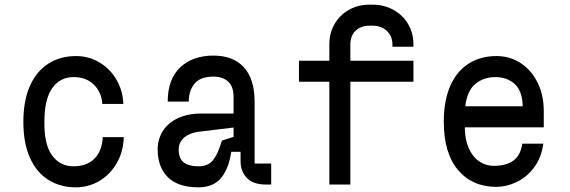

<svg xmlns="http://www.w3.org/2000/svg" viewBox="-20 -790 2440 822"><path d="M305 -550Q360 -550 405.5 -523Q451 -496 478.5 -449Q506 -402 508 -345H418Q415 -395 382 -427.5Q349 -460 295 -460Q237 -460 203.5 -412.5Q170 -365 170 -268Q169 -171 203 -124.5Q237 -78 295 -78Q352 -78 384.5 -111Q417 -144 420 -203H510Q508 -140 479.5 -91Q451 -42 405 -15Q359 12 305 12Q238 12 187 -20Q136 -52 108 -115Q80 -178 80 -268Q80 -359 108 -422Q136 -485 187 -517.5Q238 -550 305 -550Z M1141 0H1117Q1064 0 1037 -28Q1010 -56 1010 -100V-140H970Q959 -66 925.5 -27Q892 12 830 12Q742 12 698.5 -31.5Q655 -75 655 -150Q655 -193 676.5 -228Q698 -263 740.5 -283.5Q783 -304 844 -304H980V-375Q980 -419 957 -440.5Q934 -462 894 -462Q838 -462 813 -432Q788 -402 788 -355H698Q698 -451 751.5 -501.5Q805 -552 894 -552Q978 -552 1024 -502Q1070 -452 1070 -355V-90H1141ZM930 -188 980 -204V-244L831 -226Q792 -221 768.5 -201Q745 -181 745 -150Q745 -112 766.5 -95Q788 -78 830 -78Q872 -78 893 -105.5Q914 -133 930 -188Z M1750 -440H1480V0H1390V-440H1260V-530H1390V-600Q1390 -649 1412.5 -687.5Q1435 -726 1474 -748Q1513 -770 1562 -770H1575Q1624 -770 1664 -748Q1704 -726 1727 -687.5Q1750 -649 1750 -600V-590H1660V-600Q1660 -636 1636 -658Q1612 -680 1575 -680H1562Q1525 -680 1502.5 -658.5Q1480 -637 1480 -600V-530H1750Z M1880 -269Q1880 -360 1908 -423Q1936 -486 1987 -518Q2038 -550 2105 -550Q2163 -550 2209 -520Q2255 -490 2281.5 -436.5Q2308 -383 2308 -315V-245H1970Q1970 -195 1986 -157.5Q2002 -120 2030.5 -100Q2059 -80 2095 -80Q2147 -80 2178 -102.5Q2209 -125 2216 -175H2306Q2298 -115 2266.5 -73Q2235 -31 2191.5 -10.5Q2148 10 2105 10Q2002 10 1941 -62Q1880 -134 1880 -269ZM2101 -460Q2051 -460 2015.5 -431Q1980 -402 1972 -335H2218Q2216 -402 2183 -431Q2150 -460 2101 -460Z"/></svg>

Font: Fliege Mono Thin
Style: Regular
Weight: 100
Version: Version 0.020;Glyphs 3.3 (3306)